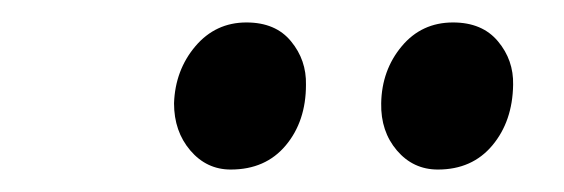

<svg xmlns="http://www.w3.org/2000/svg" viewBox="-20 -758 502 171"><path d="M185.5 -607Q164 -607 149.5 -624Q135 -641 135 -666Q136 -695.5 154 -716.8Q172 -738 199.5 -738Q225.5 -738 239.2 -721.2Q253 -704.5 252.5 -682.5Q252.5 -650 234.5 -628.5Q216.5 -607 185.5 -607ZM370 -607Q348 -607 333.5 -624Q319 -641 319.5 -666Q320 -695.5 337.8 -716.8Q355.5 -738 383.5 -738Q409.5 -738 423.5 -721.2Q437.5 -704.5 437 -682.5Q436.5 -650 418.5 -628.5Q400.5 -607 370 -607Z"/></svg>

Font: Merriweather 60pt
Style: Italic
Weight: 400
Italic angle: -7.8°
Version: Version 2.101